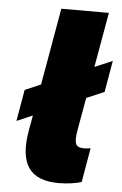

<svg xmlns="http://www.w3.org/2000/svg" viewBox="-53 -758 514 808"><g transform="rotate(5 204.0 -354.0)"><path d="M226 12C259 12 297 7 322 -1L347 -146C338 -144 328 -143 319 -143C281 -143 276 -162 286 -220L310 -355L385 -387L408 -520L333 -488L374 -720H173L116 -395L49 -366L26 -233L93 -262L82 -201C56 -56 102 12 226 12Z"/></g></svg>

Font: Fixel Text 20240404 Black
Style: Italic
Weight: 900
Width: 4
Italic angle: -10°
Designer: AlfaBravo + MacPaw
Foundry: Kyrylo Tkachov, Marchela Mozhyna, Serhii Makarenko, Maria Weinstein, Zakhar Kryvoshyya
Version: Version 1.211;Glyphs 3.2 (3225)